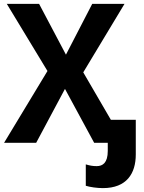

<svg xmlns="http://www.w3.org/2000/svg" viewBox="-20 -734 738 987"><path d="M509 233C631 233 678 158 678 60V-118H550L408 -362L620 -714H454L319 -453L181 -714H15L224 -369L1 0H166L314 -277L464 0H534V42C534 103 508 120 477 120C456 120 441 117 421 111V221C443 228 480 233 509 233Z"/></svg>

Font: Noto Sans Display
Style: Bold
Weight: 700
Designer: Monotype Design Team
Foundry: Monotype Imaging Inc.
Version: Version 1.900